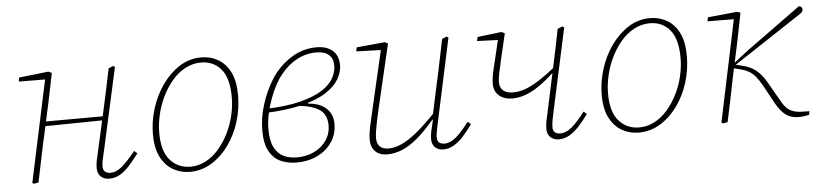

<svg xmlns="http://www.w3.org/2000/svg" viewBox="-37 -676 3684 866"><g transform="rotate(-5 1805.0 -243.0)"><path d="M88 4 81 0 182 -474 187 -460 60 -461 63 -479 197 -494 212 -487 186 -360 156 -222Q143 -166 132 -111Q121 -56 109 0ZM150 -250 152 -271 433 -272 432 -254ZM429 11Q406 11 391 -2.5Q376 -16 376 -42Q376 -58 379.5 -75.5Q383 -93 389 -118L427 -288Q438 -337 448.5 -386.5Q459 -436 469 -485L490 -494L498 -489L416 -118Q411 -97 407 -79Q403 -61 403 -47Q403 -30 412.5 -22.5Q422 -15 437 -15Q463 -15 489 -37Q515 -59 551 -104L565 -92Q542 -62 521 -38.5Q500 -15 477.5 -2Q455 11 429 11Z M794 12Q754 12 719.5 -7Q685 -26 663.5 -66.5Q642 -107 642 -171Q642 -229 660 -287Q678 -345 711.5 -392.5Q745 -440 790 -469Q835 -498 889 -498Q931 -498 965.5 -478Q1000 -458 1020 -417.5Q1040 -377 1040 -313Q1040 -252 1022 -194Q1004 -136 970.5 -89.5Q937 -43 892 -15.5Q847 12 794 12ZM798 -11Q835 -11 867.5 -28Q900 -45 926.5 -75.5Q953 -106 972 -144Q991 -182 1001 -224Q1011 -266 1011 -307Q1011 -394 976.5 -434.5Q942 -475 886 -475Q848 -475 814.5 -457Q781 -439 755 -408.5Q729 -378 710 -339.5Q691 -301 681 -258.5Q671 -216 671 -175Q671 -91 707 -51Q743 -11 798 -11Z M1277 12Q1238 12 1206 -2Q1174 -16 1154.5 -50.5Q1135 -85 1135 -144Q1135 -197 1149 -246.5Q1163 -296 1183.5 -336Q1204 -376 1224 -401Q1260 -445 1307.5 -471.5Q1355 -498 1412 -498Q1457 -498 1483.5 -475Q1510 -452 1510 -409Q1510 -377 1491.5 -345.5Q1473 -314 1432 -287.5Q1391 -261 1323 -244Q1255 -227 1156 -223L1157 -241Q1254 -244 1317.5 -260.5Q1381 -277 1417.5 -301Q1454 -325 1469 -353.5Q1484 -382 1484 -409Q1484 -441 1464.5 -458Q1445 -475 1408 -475Q1361 -475 1320 -453Q1279 -431 1247 -391Q1232 -373 1217 -345.5Q1202 -318 1190 -285Q1178 -252 1170.5 -217Q1163 -182 1163 -148Q1163 -96 1178.5 -66Q1194 -36 1220.5 -23.5Q1247 -11 1281 -11Q1324 -11 1359 -28Q1394 -45 1414.5 -75Q1435 -105 1435 -143Q1435 -171 1423 -192Q1411 -213 1380 -226Q1349 -239 1293 -243L1351 -258V-248Q1387 -246 1412 -232.5Q1437 -219 1449.5 -197.5Q1462 -176 1462 -147Q1462 -102 1438.5 -66Q1415 -30 1373 -9Q1331 12 1277 12Z M1688 11Q1666 11 1649.5 3Q1633 -5 1623.5 -21.5Q1614 -38 1614 -62Q1614 -86 1620 -115.5Q1626 -145 1634 -178L1703 -476L1710 -460L1588 -464L1592 -482L1720 -494L1734 -487L1664 -188Q1659 -166 1654 -142.5Q1649 -119 1646 -99Q1643 -79 1643 -66Q1643 -42 1656 -28.5Q1669 -15 1696 -15Q1724 -15 1756 -29.5Q1788 -44 1828.5 -77.5Q1869 -111 1922 -167L1924 -136H1911Q1864 -80 1826 -48Q1788 -16 1754.5 -2.5Q1721 11 1688 11ZM1941 11Q1919 11 1904.5 -2.5Q1890 -16 1890 -40Q1890 -58 1894.5 -77.5Q1899 -97 1906 -127H1903L1935 -277Q1947 -329 1957.5 -381.5Q1968 -434 1979 -486L2000 -495L2008 -490L1926 -108Q1923 -93 1919.5 -76Q1916 -59 1916 -45Q1916 -30 1924.5 -22.5Q1933 -15 1949 -15Q1975 -15 2001 -37Q2027 -59 2061 -104L2075 -92Q2054 -62 2032.5 -38.5Q2011 -15 1988.5 -2Q1966 11 1941 11Z M2272 -191Q2235 -191 2212 -210.5Q2189 -230 2189 -264Q2189 -277 2191 -292.5Q2193 -308 2198.5 -331Q2204 -354 2212.5 -389Q2221 -424 2233 -476L2241 -459L2135 -463L2139 -481L2248 -494L2263 -487Q2246 -415 2236 -372.5Q2226 -330 2221.5 -306.5Q2217 -283 2217 -268Q2217 -245 2232.5 -231.5Q2248 -218 2277 -218Q2306 -218 2335 -229Q2364 -240 2397.5 -261.5Q2431 -283 2472 -316L2476 -290H2462Q2428 -259 2396 -236.5Q2364 -214 2333 -202.5Q2302 -191 2272 -191ZM2466 11Q2442 11 2427 -2.5Q2412 -16 2412 -41Q2412 -58 2415.5 -76.5Q2419 -95 2425 -120L2467 -316Q2476 -358 2485 -400.5Q2494 -443 2502 -486L2524 -495L2532 -490L2452 -120Q2447 -99 2443.5 -79Q2440 -59 2440 -45Q2440 -30 2449 -22.5Q2458 -15 2473 -15Q2499 -15 2525.5 -37Q2552 -59 2586 -104L2600 -92Q2578 -62 2556.5 -38.5Q2535 -15 2512.5 -2Q2490 11 2466 11Z M2826 12Q2786 12 2751.5 -7Q2717 -26 2695.5 -66.5Q2674 -107 2674 -171Q2674 -229 2692 -287Q2710 -345 2743.5 -392.5Q2777 -440 2822 -469Q2867 -498 2921 -498Q2963 -498 2997.5 -478Q3032 -458 3052 -417.5Q3072 -377 3072 -313Q3072 -252 3054 -194Q3036 -136 3002.5 -89.5Q2969 -43 2924 -15.5Q2879 12 2826 12ZM2830 -11Q2867 -11 2899.5 -28Q2932 -45 2958.5 -75.5Q2985 -106 3004 -144Q3023 -182 3033 -224Q3043 -266 3043 -307Q3043 -394 3008.5 -434.5Q2974 -475 2918 -475Q2880 -475 2846.5 -457Q2813 -439 2787 -408.5Q2761 -378 2742 -339.5Q2723 -301 2713 -258.5Q2703 -216 2703 -175Q2703 -91 2739 -51Q2775 -11 2830 -11Z M3208 4 3201 0 3300 -472 3306 -460 3178 -461 3182 -479 3314 -492 3330 -487 3302 -347 3272 -208Q3262 -156 3251 -104Q3240 -52 3229 0ZM3598 -1Q3586 2 3574 3.5Q3562 5 3550 5Q3516 5 3493 -12Q3470 -29 3450 -64L3404 -148Q3389 -175 3375 -192Q3361 -209 3343.5 -218.5Q3326 -228 3300 -234L3272 -241V-264H3284L3341 -309L3595 -493Q3601 -492 3605.5 -488Q3610 -484 3610 -478Q3610 -472 3607.5 -468Q3605 -464 3598.5 -459Q3592 -454 3579 -446L3286 -253L3287 -255L3312 -249Q3338 -243 3357.5 -233Q3377 -223 3394 -205Q3411 -187 3428 -157L3479 -68Q3494 -42 3512.5 -31Q3531 -20 3559 -18L3601 -17Z"/></g></svg>

Font: Source Serif 4 ExtraLight
Style: Italic
Weight: 250
Italic angle: -12°
Designer: Frank Grießhammer
Foundry: Adobe Systems Incorporated
Version: Version 4.004;hotconv 1.0.116;makeotfexe 2.5.65601